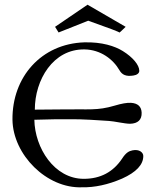

<svg xmlns="http://www.w3.org/2000/svg" viewBox="-20 -790 671 816"><path d="M229 -652 355 -702C443 -671 487 -654 487 -652C487 -650 496 -658 514 -676L352 -770L214 -676ZM329 6C382 7 439 -5 499 -31C559 -58 589 -90 589 -127C589 -142 572 -157 543 -151C528 -148 515 -141 499 -116C461 -59 407 -30 336 -30C211 -30 128 -161 126 -281L210 -283C323 -283 307 -285 443 -276C464 -275 510 -264 533 -264C566 -265 583 -281 582 -311C581 -337 566 -351 537 -353C520 -354 497 -350 467 -341C392 -319 359 -327 247 -325L128 -324C128 -451 206 -582 339 -580C408 -579 461 -538 488 -491C499 -472 516 -464 547 -469C561 -471 572 -478 572 -489C572 -514 544 -547 502 -573C468 -594 414 -612 338 -610C156 -604 31 -463 33 -281C35 -133 178 12 329 6Z"/></svg>

Font: GFS Ignacio
Style: Regular
Weight: 400
Designer: George D. Matthiopoulos
Foundry: George D. Matthiopoulos
Version: Version 1.000